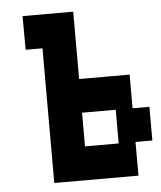

<svg xmlns="http://www.w3.org/2000/svg" viewBox="-48 -792 596 710"><g transform="rotate(-5 250.0 -437.5)"><path d="M125 -625H62.5L61.9 -750H250V-625V-500H375H437.5V-375H500V-250H437.5V-125H125ZM250 -250H375V-375H250Z"/></g></svg>

Font: Amiga Topaz Unicode Rus
Style: Regular
Weight: 400
Designer: dMG of Trueschool and Divine Stylers
Foundry: dMG of Trueschool and Divine Stylers
Version: Version 1.1